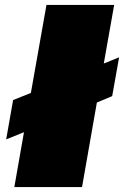

<svg xmlns="http://www.w3.org/2000/svg" viewBox="-20 -757 502 777"><path d="M38 0 77 -222 5 -193 33 -352 105 -381 168 -737H442L400 -500L462 -525L434 -368L372 -342L312 0Z"/></svg>

Font: Tomorrow ExtraBold
Style: Italic
Weight: 800
Italic angle: -10°
Designer: Tony de Marco, Monica Rizzolli
Foundry: Just in Type
Version: Version 2.002